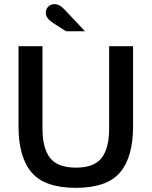

<svg xmlns="http://www.w3.org/2000/svg" viewBox="-20 -890 728 922"><path d="M344 12Q195 12 132 -61.5Q69 -135 69 -283V-668H184V-273Q184 -178 220.5 -131.5Q257 -85 345 -85Q432 -85 468 -131.5Q504 -178 504 -273V-668H619V-283Q619 -135 556 -61.5Q493 12 344 12ZM297 -740 239 -777Q215 -793 207.5 -804.5Q200 -816 200 -829Q200 -847 212 -858.5Q224 -870 242 -870Q254 -870 265.5 -864Q277 -858 292 -842L388 -740Z"/></svg>

Font: Atkinson Hyperlegible Next Medium
Style: Regular
Weight: 500
Designer: Elliott Scott, Megan Eiswerth, Linus Boman, Theodore Petrosky, Letters from Sweden
Foundry: Applied Design Works, Letters from Sweden
Version: Version 2.001